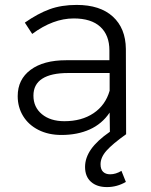

<svg xmlns="http://www.w3.org/2000/svg" viewBox="-20 -546 614 781"><path d="M474 149 492 194Q456 215 415 215Q374 215 350 193.5Q326 172 326 133Q326 96 350.5 61Q375 26 427 -10L426 -88Q395 -42 345 -19.5Q295 3 230 3Q177 3 136.5 -17.5Q96 -38 74 -74Q52 -110 52 -155Q52 -223 104.5 -262Q157 -301 249 -301H425V-341Q425 -403 388 -437Q351 -471 280 -471Q196 -471 111 -408L81 -454Q134 -491 182 -508.5Q230 -526 292 -526Q387 -526 439 -478.5Q491 -431 492 -347L493 0Q438 39 413.5 66.5Q389 94 389 122Q389 143 399.5 153Q410 163 428 163Q451 163 474 149ZM426 -177V-249H257Q188 -249 152 -226Q116 -203 116 -157Q116 -110 150.5 -81.5Q185 -53 242 -53Q312 -53 360.5 -85.5Q409 -118 426 -177Z"/></svg>

Font: Gontserrat Light
Style: Regular
Weight: 300
Designer: Julieta Ulanovsky
Foundry: Julieta Ulanovsky
Version: Version 6.001